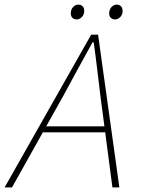

<svg xmlns="http://www.w3.org/2000/svg" viewBox="-28 -810 648 830"><path d="M-8 0 366 -660H396L488 0H458L406 -396Q399 -452 392 -512Q385 -572 377 -627H372Q339 -568 309.5 -513.5Q280 -459 248 -400L24 0ZM150 -238 158 -264H438L437 -238ZM304 -726Q292 -726 285 -733Q278 -740 278 -752Q278 -769 288 -779.5Q298 -790 310 -790Q322 -790 329 -783Q336 -776 336 -762Q336 -747 326 -736.5Q316 -726 304 -726ZM470 -726Q458 -726 451 -733Q444 -740 444 -752Q444 -769 454 -779.5Q464 -790 476 -790Q488 -790 495 -783Q502 -776 502 -762Q502 -747 492 -736.5Q482 -726 470 -726Z"/></svg>

Font: Source Code Pro ExtraLight ExtraLight
Style: Italic
Weight: 250
Italic angle: -11°
Monospace: yes
Version: Version 1.016;hotconv 1.0.116;makeotfexe 2.5.65601